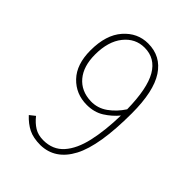

<svg xmlns="http://www.w3.org/2000/svg" viewBox="-184 -704 806 806"><g transform="rotate(45 219.0 -301.0)"><path d="M200 10Q157 10 129 -4Q101 -18 76 -45L100 -64Q119 -40 141 -26.5Q163 -13 194 -13Q250 -13 284 -51Q318 -89 333.5 -157.5Q349 -226 351 -317Q327 -288 294.5 -267.5Q262 -247 218 -247Q153 -247 110 -292Q67 -337 67 -420Q67 -512 111 -562Q155 -612 218 -612Q294 -612 335.5 -549Q377 -486 377 -356Q377 -164 331.5 -78Q286 8 200 10ZM219 -270Q260 -269 293.5 -293Q327 -317 351 -354Q349 -476 316 -532.5Q283 -589 220 -589Q165 -589 129 -544Q93 -499 93 -421Q93 -352 126.5 -312Q160 -272 219 -270Z"/></g></svg>

Font: Inconsolata SemiCondensed ExtraLight
Style: Regular
Weight: 200
Width: 4
Monospace: yes
Designer: Raph Levien, Cyreal, Brenton Simpson
Foundry: Raph Levien, Cyreal, Google
Version: Version 3.100; ttfautohint (v1.8.4.7-5d5b)